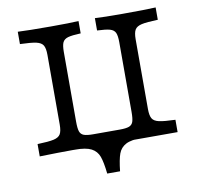

<svg xmlns="http://www.w3.org/2000/svg" viewBox="-78 -654 905 866"><g transform="rotate(-10 374.0 -221.0)"><path d="M171.8 -125.8V-445.2Q171.8 -475 163.7 -488.7Q155.6 -502.4 132.7 -507.7Q109.7 -512.9 58.1 -514.5V-571Q103.2 -568.5 209.7 -568.5Q299.2 -568.5 336.3 -571V-514.5Q296 -512.9 277.8 -507.7Q259.7 -502.4 253.2 -488.7Q246.8 -475 246.8 -445.2V-125.8Q246.8 -95.2 251.6 -81Q256.5 -66.9 270.2 -61.7Q283.9 -56.5 312.1 -56.5H435.5Q463.7 -56.5 477.4 -61.7Q491.1 -66.9 496 -81Q500.8 -95.2 500.8 -125.8V-445.2Q500.8 -475 494.4 -488.7Q487.9 -502.4 469.8 -507.7Q451.6 -512.9 411.3 -514.5V-571Q449.2 -568.5 537.9 -568.5Q645.2 -568.5 689.5 -571V-514.5Q637.9 -512.9 614.9 -507.7Q591.9 -502.4 583.9 -488.7Q575.8 -475 575.8 -445.2V0H379Q346.8 -0.8 314.5 -0.8Q250 -2.4 209.7 -2.4Q147.6 -2.4 58.1 0V-56.5Q109.7 -58.1 132.7 -63.3Q155.6 -68.5 163.7 -82.3Q171.8 -96 171.8 -125.8ZM220.2 -2.4 373.4 -22.6 527.4 -2.4Q477.4 -2.4 452.8 10.5Q428.2 23.4 418.5 49.6Q408.9 75.8 403.2 129H344.4Q338.7 75.8 329 49.6Q319.4 23.4 294.8 10.5Q270.2 -2.4 220.2 -2.4ZM689.5 -56.5V0H537.9L575.8 -125.8Q575.8 -96 583.9 -82.3Q591.9 -68.5 614.9 -63.3Q637.9 -58.1 689.5 -56.5Z"/></g></svg>

Font: Playfair Micro SmCond SmLight
Style: Regular
Weight: 360
Width: 4
Designer: Claus Eggers Sørensen
Foundry: Claus Eggers Sørensen
Version: Version 2.100;Glyphs 3.2 (3219)